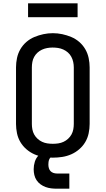

<svg xmlns="http://www.w3.org/2000/svg" viewBox="-20 -947 640 1163"><path d="M300 8Q271 8 242.5 3.5Q214 -1 188 -12.5Q162 -24 140 -43Q118 -62 103.5 -86.5Q89 -111 83 -139.5Q77 -168 77 -196V-539Q77 -567 83 -595.5Q89 -624 103.5 -649Q118 -674 140 -693Q162 -712 188.5 -723Q215 -734 243 -740Q271 -746 300 -746Q329 -746 357 -740Q385 -734 411.5 -723Q438 -712 460 -693Q482 -674 496.5 -649Q511 -624 517 -595.5Q523 -567 523 -539V-196Q523 -168 517 -139.5Q511 -111 496.5 -86.5Q482 -62 460 -43Q438 -24 412 -12.5Q386 -1 357.5 3.5Q329 8 300 8ZM300 -76Q317 -76 333.5 -78.5Q350 -81 365 -88Q380 -95 392.5 -106.5Q405 -118 413 -132.5Q421 -147 424 -163.5Q427 -180 427 -196V-539Q427 -555 423.5 -571.5Q420 -588 412 -603Q404 -618 391.5 -629Q379 -640 363.5 -647Q348 -654 331.5 -656.5Q315 -659 298 -659Q282 -659 265.5 -656Q249 -653 234 -646Q219 -639 207 -628Q195 -617 187 -602.5Q179 -588 176 -571.5Q173 -555 173 -539V-196Q173 -180 176 -163.5Q179 -147 187 -132.5Q195 -118 207.5 -106.5Q220 -95 235 -88Q250 -81 266.5 -78.5Q283 -76 300 -76ZM400 196H325Q308 196 290.5 194Q273 192 256.5 186Q240 180 225.5 169.5Q211 159 201.5 144.5Q192 130 188 113Q184 96 184 78Q184 55 191 32.5Q198 10 214.5 -6.5Q231 -23 254 -29.5Q277 -36 300 -36V0Q292 0 286.5 6Q281 12 278 19Q275 26 274 34Q273 42 273 50Q273 61 276 71.5Q279 82 286 89.5Q293 97 303.5 100.5Q314 104 325 104H400ZM150 -843V-927H450V-843Z"/></svg>

Font: Iosevka Curly Medium Extended
Style: Regular
Weight: 500
Width: 7
Monospace: yes
Designer: Belleve Invis
Foundry: Belleve Invis
Version: Version 11.1.0; ttfautohint (v1.8.3)